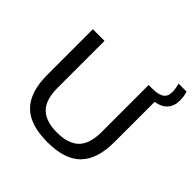

<svg xmlns="http://www.w3.org/2000/svg" viewBox="-223 -1081 1284 1284"><g transform="rotate(45 419.0 -439.0)"><path d="M407 9.5Q241.5 9.5 165 -69Q88.5 -147.5 88.5 -307V-740H198.5V-296.5Q198.5 -183.5 249.8 -132.5Q301 -81.5 407 -81.5Q513.5 -81.5 564.8 -132.5Q616 -183.5 616 -296.5V-740H652Q706 -740 733.8 -757.8Q761.5 -775.5 761.5 -817.5Q761.5 -835.5 759 -851.8Q756.5 -868 751 -888H826Q832.5 -868 835 -851.2Q837.5 -834.5 837.5 -814.5Q837.5 -761.5 808 -729Q778.5 -696.5 724 -688.5V-307Q724 -147.5 647.8 -69Q571.5 9.5 407 9.5Z"/></g></svg>

Font: Encode Sans Expanded Medium
Style: Regular
Weight: 500
Width: 7
Designer: Multiple Designers
Foundry: Impallari Type
Version: Version 3.000; ttfautohint (v1.8.3) -l 8 -r 50 -G 200 -x 14 